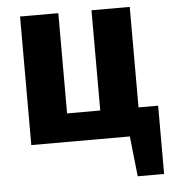

<svg xmlns="http://www.w3.org/2000/svg" viewBox="-51 -577 697 790"><g transform="rotate(-5 297.5 -182.5)"><path d="M514 -116H595V166H486L468 0H61V-531H219V-117H356V-531H514Z"/></g></svg>

Font: FiraGO
Style: Bold
Weight: 700
Designer: bBox Type
Foundry: bBox Type GmbH
Version: Version 1.001;PS 001.001;hotconv 1.0.88;makeotf.lib2.5.64775